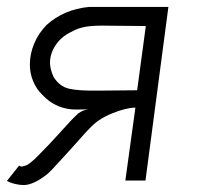

<svg xmlns="http://www.w3.org/2000/svg" viewBox="-44 -520 568 553"><path d="M-24 1 11 -43Q18 -38 25 -42Q39 -43 71 -77Q98 -104 125 -134Q163 -177 181 -193Q189 -199 196 -201.5Q203 -204 210 -205Q204 -205 176.5 -204.5Q149 -204 123.5 -214.5Q98 -225 78 -247Q61 -263 51.5 -286Q42 -309 42 -334Q42 -364 54 -393.5Q66 -423 90 -448Q140 -493 212 -500H441L375 0H317L346 -210Q320 -210 279 -193.5Q238 -177 214 -150Q208 -145 163 -94Q149 -79 126 -53.5Q103 -28 94 -20Q53 13 24 13Q12 13 -2 9.5Q-16 6 -24 1ZM242 -259 351 -260 376 -445 268 -446Q226 -447 203 -443Q180 -439 163 -429Q133 -415 116.5 -390.5Q100 -366 100 -339Q100 -322 110 -299Q127 -271 155 -264.5Q183 -258 242 -259Z"/></svg>

Font: Bellota
Style: Italic
Weight: 400
Italic angle: -7.5°
Designer: Kemie Guaida
Foundry: Kemie Guaida
Version: Version 4.001